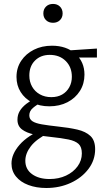

<svg xmlns="http://www.w3.org/2000/svg" viewBox="-20 -650 523 959"><path d="M211.3 289Q161.2 289 121.7 274.1Q82.3 259.3 59.8 231.6Q37.4 204 37.4 166.7Q37.4 119.7 77.8 73.2Q118.1 26.7 200.9 -8L221.1 14.9Q161.5 45 134 80.6Q106.5 116.3 106.5 152.9Q106.5 195.6 140.2 219.9Q173.9 244.2 227.8 244.2Q273.1 244.2 309.6 227.2Q346.1 210.1 367.4 180.9Q388.8 151.7 388.8 116.2Q388.8 84.1 372.5 68.9Q356.1 53.8 322 46.7Q287.8 39.6 233.2 33.9Q189.3 29.6 151.1 21.8Q113 13.9 90.1 -3.3Q67.2 -20.5 67.2 -51.9Q67.2 -76.5 78.7 -95.6Q90.2 -114.7 111.5 -131.3Q132.8 -147.8 162.3 -163.8L188.1 -139.6Q162.7 -126.4 144.6 -110.9Q126.4 -95.5 126.4 -73.8Q126.4 -54.9 141.8 -44.6Q157.2 -34.4 188.9 -28.9Q220.6 -23.4 269.1 -18.1Q324.2 -12.4 366.1 -2.8Q408 6.9 431.6 29.1Q455.2 51.2 455.2 95.2Q455.2 149.6 421.9 193.8Q388.5 238 333.2 263.5Q277.9 289 211.3 289ZM226.2 -119Q177.8 -119 140.8 -138.1Q103.7 -157.3 83.1 -190.4Q62.4 -223.5 62.4 -265.8Q62.4 -311.2 85.9 -346.4Q109.4 -381.6 149.2 -401.6Q189.1 -421.7 239.5 -421.7Q311.8 -421.7 356.9 -381.4Q401.9 -341.1 401.9 -277.3Q401.9 -232.2 379.4 -196.1Q356.8 -160.1 317.1 -139.5Q277.4 -119 226.2 -119ZM236.2 -164.8Q267.6 -164.8 290.4 -177.8Q313.1 -190.8 326 -214Q338.9 -237.3 338.9 -266.5Q338.9 -315 308.2 -345.4Q277.6 -375.9 228.5 -375.9Q183.4 -375.9 155 -347.7Q126.5 -319.5 126.5 -272.8Q126.5 -241.8 140.4 -217.2Q154.3 -192.6 179.3 -178.7Q204.2 -164.8 236.2 -164.8ZM309.9 -362.5 299.6 -396.6 464.1 -407.5V-362.5ZM244.9 -536.2Q223.3 -536.2 209.9 -549.3Q196.5 -562.4 196.5 -583Q196.5 -604.1 209.9 -617.2Q223.3 -630.4 244.9 -630.4Q266 -630.4 279.4 -617.2Q292.8 -604.1 292.8 -583Q292.8 -562.4 279.4 -549.3Q266 -536.2 244.9 -536.2Z"/></svg>

Font: Ysabeau
Style: Bold
Weight: 700
Designer: Christian Thalmann (Catharsis Fonts)
Version: Version 2.000;gftools[0.9.27.dev2+g8671c4b]